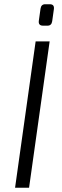

<svg xmlns="http://www.w3.org/2000/svg" viewBox="-20 -885 290 905"><path d="M193 -865H215Q237 -865 234 -842L226 -785Q223 -764 204 -764H183Q160 -764 163 -787L171 -844Q174 -865 193 -865ZM117 0H51L148 -690H214Z"/></svg>

Font: Exo 2.0 Light
Style: Italic
Weight: 300
Italic angle: -8°
Designer: Natanael Gama
Version: Version 1.001;PS 001.001;hotconv 1.0.70;makeotf.lib2.5.58329